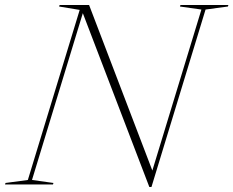

<svg xmlns="http://www.w3.org/2000/svg" viewBox="-63 -735 930 765"><path d="M756 -697 540.5 10H532L267 -682.5L64.5 -18L150 -6L148 0H-43L-41 -6L48 -18L254.5 -695.5L172.5 -709L174.5 -715H292L544 -55.5L739.5 -697L654 -709L656 -715H847L845 -709Z"/></svg>

Font: Newsreader Display ExtraLight
Style: Italic
Weight: 275
Italic angle: -17°
Designer: Hugues Gentile
Foundry: Production Type
Version: Version 1.001